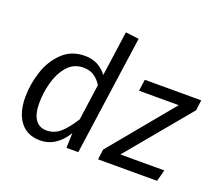

<svg xmlns="http://www.w3.org/2000/svg" viewBox="-125 -924 1267 1113"><g transform="rotate(20 509.0 -367.5)"><path d="M555 -737 451 0H378L381 -92Q352 -43 310.5 -15.5Q269 12 218 12Q139 12 96 -43.5Q53 -99 53 -196Q53 -272 78 -351Q103 -430 158.5 -484Q214 -538 298 -538Q383 -538 434 -470L473 -747ZM141 -191Q141 -123 165 -89Q189 -55 234 -55Q281 -55 317.5 -86.5Q354 -118 394 -182L425 -404Q404 -437 377 -454Q350 -471 313 -471Q252 -471 213.5 -426Q175 -381 158 -317Q141 -253 141 -191ZM1010 -462 685 -71H956L937 0H573L581 -63L905 -455H660L670 -526H1018Z"/></g></svg>

Font: Fira Sans Book
Style: Italic
Weight: 350
Italic angle: -8°
Designer: bBox Type GmbH & Carrois Corporate GbR & Edenspiekermann AG
Foundry: bBox Type GmbH & Carrois Corporate GbR & Edenspiekermann AG
Version: Version 4.301